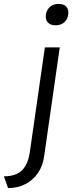

<svg xmlns="http://www.w3.org/2000/svg" viewBox="-69 -764 369 980"><path d="M-28 196 -49 136Q-8 136 19 122.5Q46 109 61.5 81.5Q77 54 83 14L160 -522H236L156 36Q149 84 124 120Q99 156 60 176Q21 196 -28 196ZM215 -635Q188 -635 175 -649.5Q162 -664 165 -689Q169 -714 186 -729Q203 -744 230 -744Q257 -744 270 -729.5Q283 -715 279 -689Q276 -665 259 -650Q242 -635 215 -635Z"/></svg>

Font: Lexend Light
Style: Italic
Weight: 300
Italic angle: -8.13011°
Designer: Bonnie Shaver-Troup, Thomas Jockin
Foundry: Lexend
Version: Version 1.007